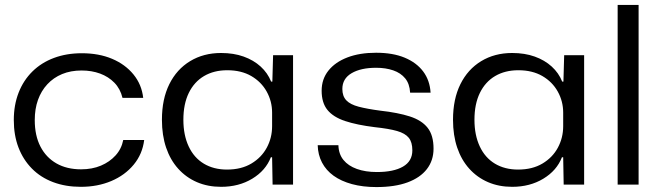

<svg xmlns="http://www.w3.org/2000/svg" viewBox="-20 -749 2679 779"><path d="M308 9Q246 9 195.5 -10Q145 -29 109.5 -65Q74 -101 55 -150.5Q36 -200 36 -262Q36 -323 55.5 -373Q75 -423 111.5 -459Q148 -495 199 -514Q250 -533 312 -533Q381 -533 434.5 -510.5Q488 -488 521.5 -447Q555 -406 561 -352H477Q468 -389 444 -413.5Q420 -438 386 -450.5Q352 -463 311 -463Q267 -463 232 -448.5Q197 -434 172 -407Q147 -380 134 -343.5Q121 -307 121 -262Q121 -199 144 -154.5Q167 -110 209 -86Q251 -62 309 -62Q354 -62 389.5 -77Q425 -92 449 -118.5Q473 -145 480 -181H565Q558 -124 522.5 -81Q487 -38 431.5 -14.5Q376 9 308 9Z M877 9Q823 9 779 -10Q735 -29 703 -64.5Q671 -100 654 -150Q637 -200 637 -263Q637 -347 667 -407.5Q697 -468 751.5 -501Q806 -534 877 -534Q928 -534 968.5 -519.5Q1009 -505 1037.5 -479Q1066 -453 1080 -418H1085L1088 -525H1169V0H1086L1084 -111H1079Q1058 -57 1003.5 -24Q949 9 877 9ZM901 -61Q959 -61 1000 -85.5Q1041 -110 1062.5 -150Q1084 -190 1084 -237V-292Q1084 -338 1062 -377.5Q1040 -417 999.5 -440.5Q959 -464 902 -464Q848 -464 808 -440.5Q768 -417 746 -372Q724 -327 724 -263Q724 -201 745.5 -155Q767 -109 807 -85Q847 -61 901 -61Z M1507 10Q1452 10 1408 -2Q1364 -14 1333.5 -36Q1303 -58 1286.5 -89.5Q1270 -121 1269 -160H1353Q1354 -124 1373.5 -100Q1393 -76 1428 -63.5Q1463 -51 1509 -51Q1577 -51 1615 -73Q1653 -95 1653 -139Q1653 -172 1638.5 -190Q1624 -208 1591 -217.5Q1558 -227 1501 -233Q1428 -242 1380 -258Q1332 -274 1308.5 -303Q1285 -332 1285 -381Q1285 -428 1312.5 -462.5Q1340 -497 1389.5 -516Q1439 -535 1506 -535Q1574 -535 1622 -515Q1670 -495 1697 -459Q1724 -423 1727 -373H1644Q1642 -409 1624 -431Q1606 -453 1575.5 -463.5Q1545 -474 1506 -474Q1444 -474 1406.5 -452Q1369 -430 1369 -388Q1369 -359 1385 -342Q1401 -325 1435.5 -316Q1470 -307 1523 -300Q1595 -292 1643 -276.5Q1691 -261 1715 -230.5Q1739 -200 1739 -146Q1739 -98 1712 -63Q1685 -28 1633.5 -9Q1582 10 1507 10Z M2058 9Q2004 9 1960 -10Q1916 -29 1884 -64.5Q1852 -100 1835 -150Q1818 -200 1818 -263Q1818 -347 1848 -407.5Q1878 -468 1932.5 -501Q1987 -534 2058 -534Q2109 -534 2149.5 -519.5Q2190 -505 2218.5 -479Q2247 -453 2261 -418H2266L2269 -525H2350V0H2267L2265 -111H2260Q2239 -57 2184.5 -24Q2130 9 2058 9ZM2082 -61Q2140 -61 2181 -85.5Q2222 -110 2243.5 -150Q2265 -190 2265 -237V-292Q2265 -338 2243 -377.5Q2221 -417 2180.5 -440.5Q2140 -464 2083 -464Q2029 -464 1989 -440.5Q1949 -417 1927 -372Q1905 -327 1905 -263Q1905 -201 1926.5 -155Q1948 -109 1988 -85Q2028 -61 2082 -61Z M2486 0V-729H2571V0Z"/></svg>

Font: Mona Sans SemiExpanded
Style: Regular
Weight: 400
Width: 6
Designer: Deni Anggara
Foundry: GitHub
Version: Version 2.000